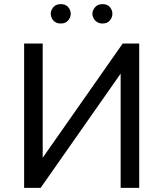

<svg xmlns="http://www.w3.org/2000/svg" viewBox="-20 -911 792 931"><path d="M97 -700H187V-146L575 -700H655V0H565V-554L177 0H97ZM226 -844Q226 -861 238.5 -876Q251 -891 275 -891Q298 -891 310.5 -876.5Q323 -862 323 -844Q323 -827 310.5 -812Q298 -797 275 -797Q259 -797 248 -804Q237 -811 231.5 -822Q226 -833 226 -844ZM428 -844Q428 -861 441 -876Q454 -891 477 -891Q501 -891 513 -876.5Q525 -862 525 -844Q525 -827 513 -812Q501 -797 477 -797Q462 -797 451 -804Q440 -811 434 -822Q428 -833 428 -844Z"/></svg>

Font: Moderustic
Style: Regular
Weight: 400
Designer: Tural Alisoy
Foundry: TAFT Foundry
Version: Version 2.120